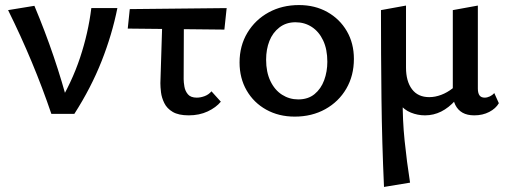

<svg xmlns="http://www.w3.org/2000/svg" viewBox="-20 -450 2004 759"><path d="M183 0Q148 -103 105.5 -205Q63 -307 12 -410L116 -427Q158 -327 192 -227Q226 -127 252 -27H205Q264 -124 296.5 -222Q329 -320 341 -418H444Q423 -313 381.5 -208Q340 -103 274 0Z M485 -337 493 -414 876 -418 867 -333ZM614 -121 623 -410H707L706 -137Q706 -125 709 -107.5Q712 -90 723 -77Q734 -64 758 -64Q773 -64 789 -70Q805 -76 816 -89L853 -48Q834 -25 801 -9.5Q768 6 726 6Q686 6 663 -7.5Q640 -21 629.5 -42.5Q619 -64 616.5 -85Q614 -106 614 -121Z M1145 11Q1082 11 1032.5 -16.5Q983 -44 955 -92.5Q927 -141 927 -203Q927 -269 958 -320.5Q989 -372 1042 -401Q1095 -430 1162 -430Q1225 -430 1274 -402.5Q1323 -375 1351 -327Q1379 -279 1379 -217Q1379 -151 1349 -99.5Q1319 -48 1266 -18.5Q1213 11 1145 11ZM1159 -57Q1198 -57 1223.5 -78Q1249 -99 1261.5 -133Q1274 -167 1274 -206Q1274 -255 1257.5 -290Q1241 -325 1212.5 -343.5Q1184 -362 1148 -362Q1111 -362 1084.5 -341.5Q1058 -321 1045 -288Q1032 -255 1032 -214Q1032 -165 1049 -129.5Q1066 -94 1095 -75.5Q1124 -57 1159 -57Z M1498 289Q1490 114 1488 -60.5Q1486 -235 1486 -410L1585 -428V-183Q1585 -129 1608.5 -97.5Q1632 -66 1677 -66Q1700 -66 1724 -75Q1748 -84 1769.5 -101Q1791 -118 1804 -145L1828 -124Q1807 -83 1780.5 -53.5Q1754 -24 1724 -9Q1694 6 1660 6Q1631 6 1604 -5Q1577 -16 1560 -39L1572 -58Q1571 23 1579.5 106Q1588 189 1601 272ZM1855 6Q1827 6 1808.5 -4.5Q1790 -15 1780 -35Q1770 -55 1770 -84V-410L1869 -428V-100Q1869 -82 1875.5 -73Q1882 -64 1896 -64Q1906 -64 1916.5 -69Q1927 -74 1934 -82L1952 -42Q1940 -21 1914 -7.5Q1888 6 1855 6Z"/></svg>

Font: Ysabeau Infant SemiBold
Style: Regular
Weight: 600
Designer: Christian Thalmann (Catharsis Fonts)
Version: Version 2.002; featfreeze: ss01,ss02,lnum